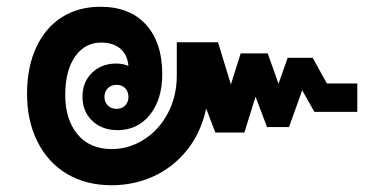

<svg xmlns="http://www.w3.org/2000/svg" viewBox="-20 -550 1107 568"><path d="M1037 -303V-219H910L874 -283L835 -174H770L736 -264L703 -158H617L590 -229Q574 -156 532.5 -105Q491 -54 433.5 -28Q376 -2 310 -2Q234 -2 177.5 -36Q121 -70 90.5 -131.5Q60 -193 60 -272Q60 -351 87 -409.5Q114 -468 163 -499Q212 -530 277 -530Q364 -530 412 -477Q460 -424 460 -331Q460 -256 423.5 -210.5Q387 -165 328 -165Q282 -165 253 -192.5Q224 -220 224 -264Q224 -307 252 -334.5Q280 -362 324 -362Q343 -362 360 -355Q357 -388 336 -406Q315 -424 279 -424Q231 -424 202 -382.5Q173 -341 173 -269Q173 -197 209 -153Q245 -109 311 -109Q361 -109 405.5 -137Q450 -165 476.5 -215Q503 -265 503 -326V-425H625L663 -300L692 -392H772L804 -302L831 -379H905L947 -303ZM360 -263Q360 -279 350.5 -289Q341 -299 325 -299Q309 -299 299 -289Q289 -279 289 -263Q289 -248 299 -238Q309 -228 325 -228Q341 -228 350.5 -238Q360 -248 360 -263Z"/></svg>

Font: Sarabun ExtraBold
Style: Regular
Weight: 800
Version: Version 1.000; ttfautohint (v1.6)